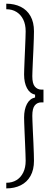

<svg xmlns="http://www.w3.org/2000/svg" viewBox="-20 -820 286 1040"><path d="M14 200.5V170Q46 170 69.5 155.5Q93 141 106 114.2Q119 87.5 119 51Q119 38 118 13Q117 -12 115.8 -42.2Q114.5 -72.5 113.2 -102Q112 -131.5 111.2 -153.5Q110.5 -175.5 110.5 -183Q110.5 -227.5 126 -256.8Q141.5 -286 170 -292V-307.5Q141.5 -313.5 126 -342.8Q110.5 -372 110.5 -416.5Q110.5 -424 111.2 -446Q112 -468 113.2 -497.5Q114.5 -527 115.8 -557.2Q117 -587.5 118 -612.5Q119 -637.5 119 -650.5Q119 -687.5 106 -714Q93 -740.5 69.5 -755.2Q46 -770 14 -770V-800Q58.5 -800 92.5 -783Q126.5 -766 145.2 -732.8Q164 -699.5 164 -650.5Q164 -637 163.2 -610.5Q162.5 -584 161 -552Q159.5 -520 158 -489.2Q156.5 -458.5 155.8 -436Q155 -413.5 155 -407.5Q155 -367 168.8 -351Q182.5 -335 204 -334.5H215.5V-265.5H204Q182 -265.5 168.5 -249.2Q155 -233 155 -192.5Q155 -185.5 155.8 -163Q156.5 -140.5 158 -109.8Q159.5 -79 161 -47.2Q162.5 -15.5 163.2 11Q164 37.5 164 51Q164 99.5 145.2 133Q126.5 166.5 92.5 183.5Q58.5 200.5 14 200.5Z"/></svg>

Font: Big Shoulders Display Thin Light
Style: Regular
Weight: 300
Version: Version 2.002